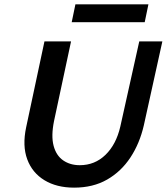

<svg xmlns="http://www.w3.org/2000/svg" viewBox="-20 -848 765 881"><path d="M320 13Q240 13 184 -21Q128 -55 105 -117Q82 -179 100 -264L184 -658H306L228 -293Q214 -224 226 -179Q238 -134 270 -112Q302 -90 346 -90Q415 -90 464 -137.5Q513 -185 532 -267L619 -658H725L640 -273Q621 -190 578.5 -125.5Q536 -61 471.5 -24Q407 13 320 13ZM309 -746 326 -828H661L644 -746Z"/></svg>

Font: Ysabeau Infant
Style: Bold Italic
Weight: 700
Italic angle: -12°
Designer: Christian Thalmann (Catharsis Fonts)
Version: Version 2.001;gftools[0.9.30]; featfreeze: ss01,ss02,lnum